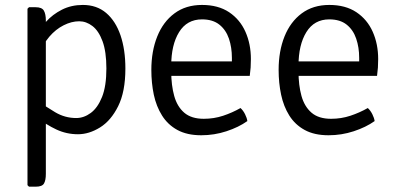

<svg xmlns="http://www.w3.org/2000/svg" viewBox="-20 -522 1570 758"><path d="M120.5 -493.5Q145.5 -493.5 153.2 -480Q161 -466.5 161 -441V164.5Q161 189.5 153.8 202.2Q146.5 215 121.5 215H94.5L88.5 209V-487.5L94.5 -493.5ZM475 -251.5Q475 -160 446.5 -102.8Q418 -45.5 374.8 -18.8Q331.5 8 288 8Q242.5 8 202.5 -10.8Q162.5 -29.5 127 -58L131 -123.5Q159.5 -101.5 198 -78.8Q236.5 -56 281 -56Q311 -56 338.2 -76Q365.5 -96 382.8 -139Q400 -182 400 -251.5Q400 -318 384.8 -359.2Q369.5 -400.5 345 -419.2Q320.5 -438 292.5 -438Q262.5 -438 231.2 -422.2Q200 -406.5 174.8 -377.2Q149.5 -348 137 -307.5L124 -377.5Q136 -407.5 161.8 -436.2Q187.5 -465 224.5 -483.8Q261.5 -502.5 307 -502.5Q362 -502.5 399.2 -470.8Q436.5 -439 455.8 -382.5Q475 -326 475 -251.5Z M622.5 -222.5V-279.5H895.5V-293.5Q895.5 -335 883.8 -369.5Q872 -404 846 -424.8Q820 -445.5 777.5 -445.5Q718 -445.5 687 -395.2Q656 -345 656 -263V-239.5Q656 -185.5 667.8 -143.2Q679.5 -101 707.5 -77Q735.5 -53 784.5 -53Q824.5 -53 860.8 -65Q897 -77 929.5 -95.5Q940 -86 947.5 -71Q955 -56 956.5 -44Q922 -19.5 874 -3.8Q826 12 774.5 12Q718.5 12 680.5 -8.8Q642.5 -29.5 619.8 -65.8Q597 -102 587.2 -148.2Q577.5 -194.5 577.5 -246Q577.5 -320 600.8 -378Q624 -436 668.8 -469.2Q713.5 -502.5 777.5 -502.5Q841.5 -502.5 884.5 -473.8Q927.5 -445 949 -396.5Q970.5 -348 970.5 -289Q970.5 -270 969.5 -255.5Q968.5 -241 966 -222.5Z M1125 -222.5V-279.5H1398V-293.5Q1398 -335 1386.2 -369.5Q1374.5 -404 1348.5 -424.8Q1322.5 -445.5 1280 -445.5Q1220.5 -445.5 1189.5 -395.2Q1158.5 -345 1158.5 -263V-239.5Q1158.5 -185.5 1170.2 -143.2Q1182 -101 1210 -77Q1238 -53 1287 -53Q1327 -53 1363.2 -65Q1399.5 -77 1432 -95.5Q1442.5 -86 1450 -71Q1457.5 -56 1459 -44Q1424.5 -19.5 1376.5 -3.8Q1328.5 12 1277 12Q1221 12 1183 -8.8Q1145 -29.5 1122.2 -65.8Q1099.5 -102 1089.8 -148.2Q1080 -194.5 1080 -246Q1080 -320 1103.2 -378Q1126.5 -436 1171.2 -469.2Q1216 -502.5 1280 -502.5Q1344 -502.5 1387 -473.8Q1430 -445 1451.5 -396.5Q1473 -348 1473 -289Q1473 -270 1472 -255.5Q1471 -241 1468.5 -222.5Z"/></svg>

Font: Signika
Style: Regular
Weight: 300
Designer: Anna Giedry
Foundry: Anna Giedry
Version: Version 2.000